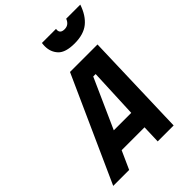

<svg xmlns="http://www.w3.org/2000/svg" viewBox="-260 -1051 1175 1175"><g transform="rotate(-45 327.5 -463.5)"><path d="M444 -918Q444 -888 481 -888Q518 -888 533 -927H655Q631 -856 586 -819.5Q541 -783 462.5 -783Q384 -783 352.5 -816.5Q321 -850 321 -900Q321 -913 323 -927H445Q444 -922 444 -918ZM13 0 319 -680H557L536 0H398L402 -118H204L151 0ZM400 -560 256 -238H407L421 -560Z"/></g></svg>

Font: Titillium Web
Style: Bold Italic
Weight: 700
Italic angle: -13°
Version: Version 1.001;PS 57.000;hotconv 1.0.70;makeotf.lib2.5.55311